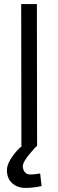

<svg xmlns="http://www.w3.org/2000/svg" viewBox="-20 -716 287 942"><path d="M84 -696H161L162 0H161Q159 1 148.5 12.5Q138 24 125 39.5Q112 55 102 71.5Q92 88 92 100Q92 116 101.5 128Q111 140 128 140Q133 140 141.5 139.5Q150 139 158 138Q167 137 177 135L184 197Q170 200 157 202Q145 204 131.5 205Q118 206 105 206Q66 206 40 183Q14 160 14 119Q14 101 22.5 83Q31 65 42.5 49Q54 33 66.5 20Q79 7 88 0H85Z"/></svg>

Font: Panefresco 400wt
Style: Regular
Weight: 400
Foundry: Campivisivi & Chank Co
Version: Version 1.002